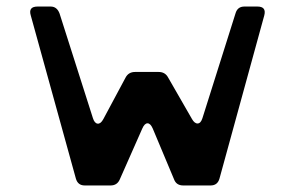

<svg xmlns="http://www.w3.org/2000/svg" viewBox="-20 -567 902 587"><path d="M74 -520Q66 -547 95 -547H135Q154 -547 162 -526L264 -206Q269 -190 278.5 -189Q288 -188 296 -203L364 -330Q373 -347 393 -347H465Q485 -347 494 -330L567 -203Q575 -189 584.5 -189.5Q594 -190 599 -206L700 -526Q706 -547 727 -547H767Q795 -547 788 -520L651 -21Q645 0 624 0H540Q519 0 512 -19L447 -174Q440 -190 431 -190Q422 -190 415 -174L346 -18Q338 0 318 0H239Q218 0 212 -21Z"/></svg>

Font: OpenDyslexic 3
Style: Regular
Weight: 400
Designer: Abelardo Gonzalez
Version: Version 1.000;PS 001.001;hotconv 1.0.56